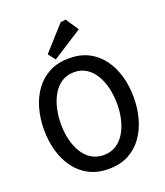

<svg xmlns="http://www.w3.org/2000/svg" viewBox="-163 -1023 976 1136"><g transform="rotate(-20 325.0 -455.0)"><path d="M325.6 4Q254.6 4 201.5 -23.6Q148.5 -51.3 113.1 -100Q77.8 -148.6 60.2 -211.4Q42.7 -274.2 42.7 -344Q42.7 -414.4 60.2 -477.2Q77.8 -540 113.1 -588.4Q148.5 -636.8 201.5 -664.4Q254.6 -692 325.6 -692Q396.6 -692 449.4 -664.4Q502.2 -636.8 537.3 -588.4Q572.4 -540 590 -477.2Q607.6 -414.4 607.6 -344Q607.6 -274.2 590 -211.4Q572.4 -148.6 537.3 -100Q502.2 -51.3 449.4 -23.6Q396.6 4 325.6 4ZM325.6 -83.4Q370.1 -83.4 403.2 -104.5Q436.2 -125.6 458.1 -161.7Q480 -197.8 491 -244.4Q502 -291 502 -342Q502 -393 491 -440.2Q480 -487.3 458.1 -524.4Q436.2 -561.4 403.2 -583Q370.1 -604.7 325.6 -604.7Q280.6 -604.7 247.3 -583Q214 -561.4 192.1 -524.4Q170.2 -487.3 159.2 -440.2Q148.2 -393 148.2 -342Q148.2 -291 159.2 -244.4Q170.2 -197.8 192.1 -161.7Q214 -125.6 247.3 -104.5Q280.6 -83.4 325.6 -83.4ZM250.7 -712.3 216.1 -757.1 353.1 -909.6 386.2 -913.6 439.4 -833.3Z"/></g></svg>

Font: Kreon Light
Style: Regular
Weight: 300
Designer: Julia Petretta
Foundry: Julia Petretta and Eli Heuer
Version: Version 2.002